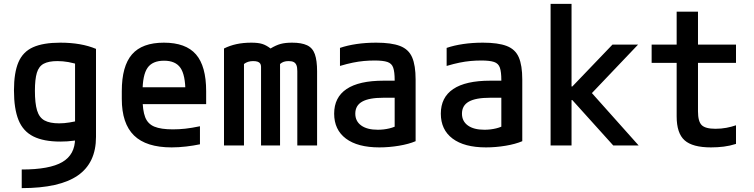

<svg xmlns="http://www.w3.org/2000/svg" viewBox="-20 -750 3890 990"><path d="M92 124Q236 124 301.5 85.5Q367 47 367 -36V-471L396 -413Q361 -425 332.5 -430Q304 -435 276 -435Q231 -435 205.5 -421.5Q180 -408 170 -374.5Q160 -341 160 -282Q160 -218 171 -181Q182 -144 209.5 -129Q237 -114 285 -114Q311 -114 338 -118.5Q365 -123 400 -131L419 -35Q392 -29 360 -24.5Q328 -20 291 -20Q205 -20 152 -46.5Q99 -73 75.5 -131Q52 -189 52 -284Q52 -375 75 -429Q98 -483 150.5 -506.5Q203 -530 291 -530Q399 -530 475 -498V-44Q475 90 381 155Q287 220 92 220Z M865 10Q734 10 671 -51.5Q608 -113 608 -240V-280Q608 -409 660.5 -469.5Q713 -530 825 -530Q938 -530 990.5 -469.5Q1043 -409 1043 -280V-213H665V-300H961L936 -271V-276Q936 -363 910.5 -400Q885 -437 826 -437Q766 -437 740.5 -400Q715 -363 715 -276V-245Q715 -181 728.5 -146Q742 -111 776 -97Q810 -83 871 -83Q903 -83 935.5 -86.5Q968 -90 1011 -99V-6Q978 1 939.5 5.5Q901 10 865 10Z M1135 0V-500Q1165 -515 1199.5 -522.5Q1234 -530 1276 -530Q1311 -530 1332 -523.5Q1353 -517 1375 -500Q1403 -517 1427 -523.5Q1451 -530 1486 -530Q1535 -530 1563.5 -516.5Q1592 -503 1603.5 -470.5Q1615 -438 1615 -382V0H1513V-383Q1513 -403 1508.5 -414Q1504 -425 1494.5 -430Q1485 -435 1468 -435Q1454 -435 1443.5 -431.5Q1433 -428 1424 -420V0H1326V-406Q1326 -416 1321.5 -422.5Q1317 -429 1308 -432Q1299 -435 1285 -435Q1257 -435 1238 -420V0Z M1936 10Q1824 10 1763.5 -35.5Q1703 -81 1703 -164Q1703 -248 1767 -291Q1831 -334 1958 -334H2066V-246H1957Q1883 -246 1847.5 -226Q1812 -206 1812 -164Q1812 -125 1842.5 -103Q1873 -81 1928 -81Q1959 -81 1988 -88Q2017 -95 2038 -109L2015 -50V-337Q2015 -379 2007.5 -401Q2000 -423 1977.5 -430.5Q1955 -438 1912 -438Q1884 -438 1856.5 -435.5Q1829 -433 1799.5 -427Q1770 -421 1733 -410V-503Q1771 -516 1818.5 -523Q1866 -530 1920 -530Q1998 -530 2042.5 -513Q2087 -496 2105 -454.5Q2123 -413 2123 -340V-22Q2088 -7 2037 1.5Q1986 10 1936 10Z M2486 10Q2374 10 2313.5 -35.5Q2253 -81 2253 -164Q2253 -248 2317 -291Q2381 -334 2508 -334H2616V-246H2507Q2433 -246 2397.5 -226Q2362 -206 2362 -164Q2362 -125 2392.5 -103Q2423 -81 2478 -81Q2509 -81 2538 -88Q2567 -95 2588 -109L2565 -50V-337Q2565 -379 2557.5 -401Q2550 -423 2527.5 -430.5Q2505 -438 2462 -438Q2434 -438 2406.5 -435.5Q2379 -433 2349.5 -427Q2320 -421 2283 -410V-503Q2321 -516 2368.5 -523Q2416 -530 2470 -530Q2548 -530 2592.5 -513Q2637 -496 2655 -454.5Q2673 -413 2673 -340V-22Q2638 -7 2587 1.5Q2536 10 2486 10Z M2819 0V-730H2927V-304H2931L3138 -520H3270L3032 -270L3273 0H3142L2931 -234H2927V0Z M3646 10Q3551 10 3510 -26.5Q3469 -63 3469 -150V-426H3340V-520H3469V-690H3579V-520H3775V-426H3579V-176Q3579 -124 3598 -105Q3617 -86 3669 -86Q3699 -86 3725.5 -91Q3752 -96 3775 -104V-8Q3744 2 3712 6Q3680 10 3646 10Z"/></svg>

Font: M PLUS Code Latin SemiExpanded Medium
Style: Regular
Weight: 500
Width: 6
Designer: Coji Morishita
Foundry: UNDERFOREST DESIGN
Version: Version 1.002; ttfautohint (v1.8.3)